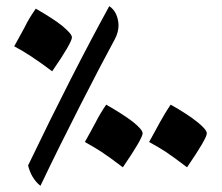

<svg xmlns="http://www.w3.org/2000/svg" viewBox="-20 -688 720 622"><path d="M111 -86C187 -246 297 -460 352 -561C360 -576 364 -591 364 -607C363 -633 353 -656 334 -668C255 -524 167 -352 71 -152C78 -124 91 -102 111 -86ZM149 -457C192 -519 213 -556 213 -567C213 -575 202 -587 182 -604C161 -621 132 -639 96 -660C82 -640 70 -621 60 -600C49 -580 38 -559 26 -538C59 -521 100 -494 149 -457ZM378 -146C421 -209 442 -245 442 -256C442 -264 432 -276 411 -293C390 -309 361 -328 324 -349C311 -330 299 -310 289 -290C278 -270 267 -249 255 -228C301 -202 313 -195 378 -146ZM586 -146C629 -209 650 -245 650 -256C650 -264 640 -276 619 -293C599 -309 570 -328 533 -349C520 -330 508 -310 497 -290C486 -270 475 -249 463 -228C510 -202 521 -195 586 -146Z"/></svg>

Font: Noto Naskh Arabic UI
Style: Bold
Weight: 700
Designer: Monotype Design Team, David Williams, Mohamad Dakak and Nizar Qandah
Foundry: Monotype Imaging Inc.
Version: Version 2.016